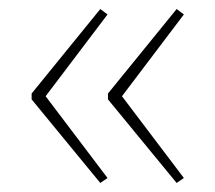

<svg xmlns="http://www.w3.org/2000/svg" viewBox="-20 -417 477 425"><path d="M202 -12 50 -197V-210L202 -397L218 -385L81 -204L218 -23ZM371 -12 219 -197V-210L371 -397L387 -385L250 -204L387 -23Z"/></svg>

Font: Noto Sans Syriac Thin
Style: Regular
Weight: 100
Designer: Patrick Giasson and the Monotype Design Team
Foundry: Monotype Imaging Inc.
Version: Version 2.000; ttfautohint (v1.8.3) -l 8 -r 50 -G 200 -x 14 